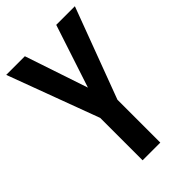

<svg xmlns="http://www.w3.org/2000/svg" viewBox="-216 -860 874 874"><g transform="rotate(-45 221.0 -423.0)"><path d="M222 -476 120 -780H0L164 -339V-66H278V-342L442 -780H322Z"/></g></svg>

Font: Noto Sans Malayalam UI ExtraCondensed SemiBold
Style: Regular
Weight: 600
Width: 2
Designer: Jelle Bosma - Monotype Design Team
Foundry: Monotype Imaging Inc.
Version: Version 2.104